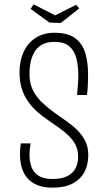

<svg xmlns="http://www.w3.org/2000/svg" viewBox="-20 -855 491 885"><path d="M223 10Q180 10 150.5 -2.5Q121 -15 104 -36.5Q87 -58 79.5 -85.5Q72 -113 72 -143Q72 -156 73 -169Q74 -182 76 -194H121Q119 -182 117.5 -168.5Q116 -155 116 -142Q116 -113 124.5 -87.5Q133 -62 156.5 -46Q180 -30 221 -30Q265 -30 291 -43.5Q317 -57 328.5 -80Q340 -103 340 -133Q340 -165 327.5 -188.5Q315 -212 295 -231Q275 -250 250 -267.5Q225 -285 199 -303Q174 -320 151.5 -340Q129 -360 110.5 -385.5Q92 -411 81 -444.5Q70 -478 70 -522Q70 -574 88.5 -615Q107 -656 143.5 -680Q180 -704 231 -704Q295 -704 328.5 -677.5Q362 -651 374 -607.5Q386 -564 386 -512Q386 -496 385.5 -479.5Q385 -463 384 -447.5Q383 -432 381 -417H335Q337 -439 339 -462.5Q341 -486 341 -508Q341 -551 332 -586Q323 -621 299.5 -641.5Q276 -662 231 -662Q200 -662 178 -651.5Q156 -641 142.5 -621Q129 -601 122.5 -574Q116 -547 116 -513Q116 -470 132 -438.5Q148 -407 174 -382.5Q200 -358 229 -337Q257 -317 285 -297.5Q313 -278 336 -255.5Q359 -233 373 -205Q387 -177 387 -140Q387 -96 369 -62Q351 -28 314.5 -9Q278 10 223 10ZM260 -749 208 -751 121 -814 135 -835 234 -784 331 -833 345 -816Z"/></svg>

Font: Truculenta ExtraLight
Style: Regular
Weight: 250
Version: Version 1.002